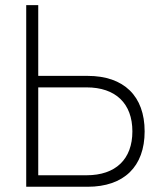

<svg xmlns="http://www.w3.org/2000/svg" viewBox="-20 -713 626 733"><path d="M80.1 0H314.5C453.1 0 532.2 -77.1 532.2 -211.4C532.2 -346.2 453.1 -423.3 314.5 -423.3H126V-693.4H80.1ZM126 -43.9V-379.4H310.5C421.4 -379.4 485.4 -317.9 485.4 -211.4C485.4 -105 421.4 -43.9 310.5 -43.9Z"/></svg>

Font: Cascadia Mono PL ExtraLight
Style: Regular
Weight: 200
Monospace: yes
Designer: Aaron Bell
Foundry: Saja Typeworks
Version: Version 2404.023